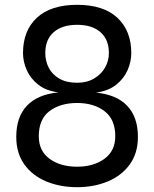

<svg xmlns="http://www.w3.org/2000/svg" viewBox="-20 -762 640 797"><path d="M300 15Q229.5 15 172.2 -8.8Q115 -32.5 81.2 -79.2Q47.5 -126 47.5 -194Q47.5 -276.5 91.8 -323.2Q136 -370 222.5 -378.5Q171 -385 138.5 -410.8Q106 -436.5 90.8 -471.5Q75.5 -506.5 75.5 -541.5Q75.5 -635 133.2 -688.5Q191 -742 300 -742Q410 -742 467.5 -688Q525 -634 525 -541.5Q525 -506.5 509.8 -471.2Q494.5 -436 462.2 -410.2Q430 -384.5 378.5 -377.5Q463.5 -369.5 508 -322.8Q552.5 -276 552.5 -194Q552.5 -126 518.5 -79.2Q484.5 -32.5 427.2 -8.8Q370 15 300 15ZM300 -70Q368.5 -70 413.5 -102.8Q458.5 -135.5 458.5 -196.5Q458.5 -266.5 414 -300.5Q369.5 -334.5 300 -334.5Q230.5 -334.5 185.8 -301Q141 -267.5 141 -196.5Q141 -135.5 185.8 -102.8Q230.5 -70 300 -70ZM300 -418.5Q340.5 -418.5 370 -435.8Q399.5 -453 415.8 -481Q432 -509 432 -542Q432 -598 397 -628.5Q362 -659 300 -659Q238 -659 203 -628.5Q168 -598 168 -542Q168 -509 182.2 -481Q196.5 -453 226 -435.8Q255.5 -418.5 300 -418.5Z"/></svg>

Font: Spline Sans Mono
Style: Regular
Weight: 400
Monospace: yes
Designer: Eben Sorkin, Mirko Velimirovic
Foundry: Sorkin Type
Version: Version 1.004